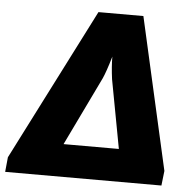

<svg xmlns="http://www.w3.org/2000/svg" viewBox="-68 -741 807 792"><g transform="rotate(5 335.0 -345.0)"><path d="M636 -61 629 0H-18L-12 -61L308 -690H494ZM441 -135 388 -419Q381 -472 381 -512Q362 -447 349 -419L212 -135Z"/></g></svg>

Font: Ezarion Extra Bold
Style: Italic
Weight: 800
Italic angle: -8°
Designer: Natanael Gama
Version: Version 1.001;PS 001.001;hotconv 1.0.70;makeotf.lib2.5.58329